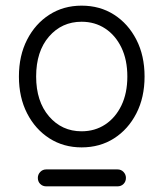

<svg xmlns="http://www.w3.org/2000/svg" viewBox="-20 -804 579 680"><path d="M269 -282Q205 -282 155 -314Q105 -346 76 -402.5Q47 -459 47 -533Q47 -607 76 -663.5Q105 -720 155 -752Q205 -784 269 -784Q334 -784 384 -752Q434 -720 463 -663.5Q492 -607 492 -533Q492 -459 463 -402.5Q434 -346 384 -314Q334 -282 269 -282ZM269 -339Q316 -339 352.5 -363Q389 -387 410 -430.5Q431 -474 431 -533Q431 -592 410 -635.5Q389 -679 352.5 -703Q316 -727 269 -727Q199 -727 153.5 -674.5Q108 -622 108 -533Q108 -445 153.5 -392Q199 -339 269 -339ZM144 -144Q131 -144 122.5 -152.5Q114 -161 114 -174Q114 -186 122.5 -195Q131 -204 144 -204H396Q409 -204 417.5 -195Q426 -186 426 -174Q426 -161 417.5 -152.5Q409 -144 396 -144Z"/></svg>

Font: Zen Maru Gothic
Style: Regular
Weight: 400
Designer: Yoshimichi Ohira
Foundry: Positype
Version: Version 1.002